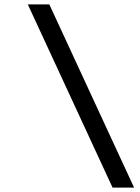

<svg xmlns="http://www.w3.org/2000/svg" viewBox="-20 -800 634 870"><path d="M587.5 50H490L106 -780H203.5Z"/></svg>

Font: Mohave Medium
Style: Italic
Weight: 500
Italic angle: -8°
Designer: Gumpita Rahayu
Foundry: Tokotype
Version: Version 2.002; ttfautohint (v1.8.3)